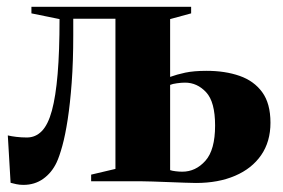

<svg xmlns="http://www.w3.org/2000/svg" viewBox="-20 -522 816 553"><path d="M47.5 10.5Q36.5 10.5 27.2 8.5Q18 6.5 10.5 4.5L2.5 -132Q12.5 -129.5 26.8 -127.8Q41 -126 57.5 -126Q82.5 -126 100.5 -144.5Q118.5 -163 129.5 -203.5Q140.5 -244 146 -309Q151.5 -374 151.5 -467L70.5 -483.5V-502.5H530.5V-483.5L470 -467V-300.5Q489 -307.5 513.8 -312.8Q538.5 -318 575 -318Q628.5 -318 670 -303.5Q711.5 -289 735.2 -256.5Q759 -224 759 -168.5Q759 -114 732.2 -75.2Q705.5 -36.5 657.2 -15.8Q609 5 544.5 5Q533.5 5 512.2 4.2Q491 3.5 466.2 2.5Q441.5 1.5 419.2 0.8Q397 0 382.5 0H242.5V-19L312.5 -35.5V-468H191V-420.5Q191 -344.5 186.5 -284Q182 -223.5 175 -178Q168 -132.5 159.5 -101.8Q151 -71 143 -54Q129 -24.5 104.5 -7Q80 10.5 47.5 10.5ZM505 -27.5Q543.5 -27.5 571.5 -58.8Q599.5 -90 599.5 -160.5Q599.5 -228.5 573.8 -256.2Q548 -284 513 -284Q502.5 -284 489.8 -282.2Q477 -280.5 470 -277.5V-32Q475.5 -30 485.5 -28.8Q495.5 -27.5 505 -27.5Z"/></svg>

Font: Merriweather 144pt ExtraBold
Style: Regular
Weight: 800
Version: Version 2.100